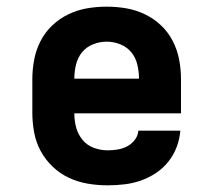

<svg xmlns="http://www.w3.org/2000/svg" viewBox="-20 -548 640 576"><path d="M303 8Q273 8 243.5 3Q214 -2 187 -14.5Q160 -27 138 -48Q116 -69 102 -95Q88 -121 82.5 -150.5Q77 -180 77 -210V-310Q77 -340 82.5 -369Q88 -398 101.5 -424.5Q115 -451 136.5 -471.5Q158 -492 185 -505Q212 -518 241 -523Q270 -528 300 -528Q330 -528 359 -523Q388 -518 415 -505Q442 -492 463.5 -471.5Q485 -451 498.5 -424.5Q512 -398 517.5 -369Q523 -340 523 -310V-208H203Q203 -186 208.5 -165.5Q214 -145 227.5 -128.5Q241 -112 261.5 -104.5Q282 -97 303 -97Q318 -97 333 -99.5Q348 -102 361.5 -109Q375 -116 384.5 -128.5Q394 -141 395 -156H521Q519 -131 510 -107Q501 -83 485 -63Q469 -43 448 -29Q427 -15 403 -6.5Q379 2 353.5 5Q328 8 303 8ZM203 -312H397Q397 -333 392 -354Q387 -375 374 -391Q361 -407 341 -415Q321 -423 300 -423Q279 -423 259 -415Q239 -407 226 -391Q213 -375 208 -354Q203 -333 203 -312Z"/></svg>

Font: Iosevka Etoile Extrabold
Style: Regular
Weight: 800
Designer: Belleve Invis
Foundry: Belleve Invis
Version: Version 22.1.2; ttfautohint (v1.8.4)